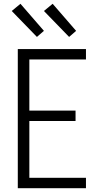

<svg xmlns="http://www.w3.org/2000/svg" viewBox="-20 -994 540 1014"><path d="M74 0V-735H434V-680H135V-410H379V-355H135V-55H434V0ZM345 -799 212 -936 258 -974 382 -831ZM175 -799 42 -936 88 -974 212 -831Z"/></svg>

Font: Iosevka Term Curly Light
Style: Regular
Weight: 300
Designer: Belleve Invis
Foundry: Belleve Invis
Version: Version 32.3.0